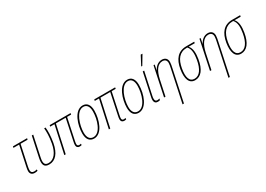

<svg xmlns="http://www.w3.org/2000/svg" viewBox="2 -1787 4214 3041"><g transform="rotate(-30 2109.0 -266.5)"><path d="M155 11C177 11 193 7 207 3V-22C193 -17 178 -14 157 -14C121 -14 101 -32 101 -69C101 -89 105 -108 110 -136L188 -502H316L322 -527H63L58 -502H162L84 -139C77 -107 74 -84 74 -67C74 -16 104 11 155 11Z M420 10C533 10 613 -80 645 -253C665 -367 668 -463 659 -527H634C640 -462 641 -377 619 -255C591 -106 521 -15 423 -15C352 -15 333 -54 356 -160L434 -527H408L329 -159C305 -42 330 10 420 10Z M979 5C995 5 1008 2 1016 -1V-25C1010 -23 998 -20 984 -20C961 -20 949 -33 949 -56C949 -72 952 -89 957 -113L1039 -502H1113L1117 -527H735L730 -502H808L698 0H724L834 -502H1013L931 -113C926 -92 923 -70 923 -54C923 -13 946 5 979 5Z M1242 10C1389 10 1464 -209 1464 -373C1464 -480 1419 -537 1341 -537C1187 -537 1115 -301 1115 -154C1115 -45 1161 10 1242 10ZM1243 -15C1177 -15 1142 -64 1142 -154C1142 -289 1211 -512 1339 -512C1404 -512 1437 -461 1437 -373C1437 -228 1372 -15 1243 -15Z M1794 5C1810 5 1823 2 1831 -1V-25C1825 -23 1813 -20 1799 -20C1776 -20 1764 -33 1764 -56C1764 -72 1767 -89 1772 -113L1854 -502H1928L1932 -527H1550L1545 -502H1623L1513 0H1539L1649 -502H1828L1746 -113C1741 -92 1738 -70 1738 -54C1738 -13 1761 5 1794 5Z M2057 10C2204 10 2279 -209 2279 -373C2279 -480 2234 -537 2156 -537C2002 -537 1930 -301 1930 -154C1930 -45 1976 10 2057 10ZM2058 -15C1992 -15 1957 -64 1957 -154C1957 -289 2026 -512 2154 -512C2219 -512 2252 -461 2252 -373C2252 -228 2187 -15 2058 -15Z M2457 -605H2474L2570 -766L2572 -773H2542L2459 -615ZM2405 10C2423 10 2436 7 2445 3L2451 -24C2439 -18 2424 -16 2411 -16C2382 -16 2369 -32 2369 -66C2369 -79 2370 -95 2375 -115L2463 -527H2437L2348 -108C2344 -89 2342 -73 2342 -60C2342 -9 2369 10 2405 10Z M2845 -341 2722 240H2748L2869 -333C2877 -369 2886 -414 2886 -441C2886 -504 2848 -537 2788 -537C2719 -537 2664 -486 2639 -430H2637L2655 -527H2634L2523 0H2549L2609 -283C2639 -422 2697 -512 2785 -512C2831 -512 2860 -488 2860 -438C2860 -409 2852 -375 2845 -341Z M3090 10C3195 10 3269 -80 3298 -256C3315 -354 3312 -447 3261 -502H3374L3378 -527H3232C3080 -527 2998 -426 2970 -256C2944 -94 2980 10 3090 10ZM3093 -15C2999 -15 2972 -106 2998 -256C3025 -411 3094 -502 3228 -502H3237C3290 -445 3288 -354 3271 -256C3244 -101 3182 -15 3093 -15Z M3685 -341 3562 240H3588L3709 -333C3717 -369 3726 -414 3726 -441C3726 -504 3688 -537 3628 -537C3559 -537 3504 -486 3479 -430H3477L3495 -527H3474L3363 0H3389L3449 -283C3479 -422 3537 -512 3625 -512C3671 -512 3700 -488 3700 -438C3700 -409 3692 -375 3685 -341Z M3930 10C4035 10 4109 -80 4138 -256C4155 -354 4152 -447 4101 -502H4214L4218 -527H4072C3920 -527 3838 -426 3810 -256C3784 -94 3820 10 3930 10ZM3933 -15C3839 -15 3812 -106 3838 -256C3865 -411 3934 -502 4068 -502H4077C4130 -445 4128 -354 4111 -256C4084 -101 4022 -15 3933 -15Z"/></g></svg>

Font: Noto Sans Condensed Thin
Style: Italic
Weight: 100
Width: 3
Italic angle: -12°
Designer: Monotype Design Team
Foundry: Monotype Imaging Inc.
Version: Version 2.013